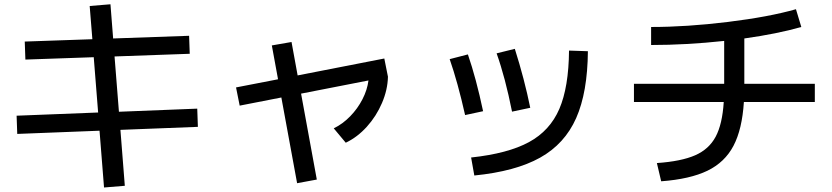

<svg xmlns="http://www.w3.org/2000/svg" viewBox="-20 -791 3790 875"><path d="M433.6 -195.3 58.6 -180.7 55.7 -263.7 427.2 -278.3 407.2 -530.3 95.7 -519.5 92.8 -601.6 400.9 -612.3 388.7 -763.7 483.4 -771.5 495.6 -615.7 841.8 -627.9 844.7 -545.9 502 -533.7 522 -281.7 878.9 -295.9 881.8 -212.9 528.8 -199.2 548.8 55.7 454.1 63.5Z M1055.7 -392.6 1247.1 -429.7 1218.8 -584 1308.6 -599.6 1336.4 -447.3 1731.4 -524.4 1748 -441.4Q1746.6 -381.8 1720.9 -321.8Q1695.3 -261.7 1651.9 -213.6Q1608.4 -165.5 1555.7 -140.6L1501 -206.1Q1542 -226.1 1575.9 -261Q1609.9 -295.9 1631.8 -338.6Q1653.8 -381.3 1659.2 -424.3L1352.1 -364.3L1423.8 27.3L1334 43.9L1262.2 -346.7L1072.3 -309.6Z M2573.2 -560.5 2659.2 -557.6Q2657.7 -370.1 2605.7 -252.7Q2553.7 -135.3 2441.4 -72.5Q2329.1 -9.8 2141.6 8.8L2127 -73.2Q2294.9 -91.3 2390.6 -143.3Q2486.3 -195.3 2529.1 -294.7Q2571.8 -394 2573.2 -560.5ZM2029.3 -521.5 2112.3 -543Q2149.9 -434.1 2181.6 -284.2L2099.6 -266.6Q2065.9 -416.5 2029.3 -521.5ZM2243.2 -547.9 2326.2 -568.4Q2370.1 -429.7 2396.5 -299.8L2313.5 -282.2Q2282.7 -437 2243.2 -547.9Z M3278.3 -326.2H2869.1V-409.2H3280.3V-604.5Q3107.9 -585.9 2947.3 -585.9V-668Q3108.9 -668 3296.4 -690.9Q3483.9 -713.9 3607.4 -749L3631.8 -668Q3522 -636.7 3372.1 -615.7V-409.2H3693.4V-326.2H3370.1Q3362.3 -202.1 3322.8 -126.7Q3283.2 -51.3 3203.9 -12.9Q3124.5 25.4 2993.2 35.2L2973.6 -47.9Q3085 -55.7 3147.9 -83.3Q3210.9 -110.8 3241.5 -168Q3272 -225.1 3278.3 -326.2Z"/></svg>

Font: Pretendard JP Medium
Style: Regular
Weight: 500
Designer: Base glyphs from Inter by Rasmus Andersson; Hangeul glyphs from Noto Sans CJK(Source Han Sans) by Jang Soo-young and Kan
Foundry: Kil Hyung-jin
Version: Version 1.309